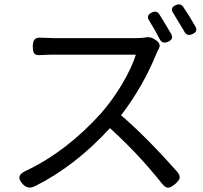

<svg xmlns="http://www.w3.org/2000/svg" viewBox="-20 -852 947 896"><path d="M87 8Q48 -32 101 -55Q291 -145 452 -324Q503 -382 549 -458Q596 -538 614 -597H423H232Q210 -597 170 -595Q148 -593 140 -602Q133 -611 133 -635Q133 -659 142 -668.5Q151 -678 175 -676Q215 -674 232 -674H611Q639 -674 658 -677Q684 -683 710 -663L712 -661Q734 -644 719 -621Q718 -618 714.5 -611.5Q711 -605 710 -602Q683 -534 641 -459Q594 -377 545 -314Q661 -215 808 -49Q821 -33 818 -20Q815 -8 796.5 7.5Q778 23 765 24Q751 24 737 6Q624 -136 493 -254Q331 -77 143 17Q110 33 87 8ZM726 -668Q705 -710 676 -756Q660 -780 689 -794Q711 -804 723 -786Q733 -771 753 -737Q771 -707 779 -693Q792 -669 764 -657Q738 -646 726 -668ZM840 -705Q839 -706 838 -709Q822 -736 813 -750Q805 -764 789 -790Q771 -815 800 -828Q822 -838 835 -820Q868 -771 892 -728Q905 -705 878.5 -693Q852 -681 840 -705Z"/></svg>

Font: GenSenRounded JP R
Style: Regular
Weight: 400
Version: Version 1.501;PS 1;hotconv 16.6.51;makeotf.lib2.5.65220